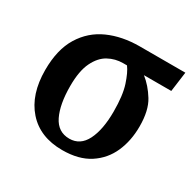

<svg xmlns="http://www.w3.org/2000/svg" viewBox="-125 -671 826 815"><g transform="rotate(30 288.0 -263.0)"><path d="M273 10Q164 10 102.5 -59.5Q41 -129 41 -249Q41 -349 80 -412.5Q119 -476 186 -506Q253 -536 339 -536H562L549 -439H415Q452 -410 480 -364.5Q508 -319 508 -241Q508 -171 483 -114.5Q458 -58 406 -24Q354 10 273 10ZM275 -47Q328 -47 354.5 -99.5Q381 -152 381 -241Q381 -320 365.5 -367.5Q350 -415 332 -439H313Q275 -439 242 -421Q209 -403 188 -360Q167 -317 167 -243Q167 -153 193 -100Q219 -47 275 -47Z"/></g></svg>

Font: Noto Serif SemiCondensed SemiBold
Style: Regular
Weight: 600
Width: 4
Designer: Monotype Design Team
Foundry: Monotype Imaging Inc.
Version: Version 2.013; ttfautohint (v1.8.4.7-5d5b)